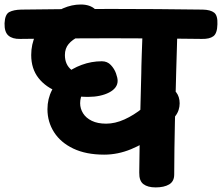

<svg xmlns="http://www.w3.org/2000/svg" viewBox="-92 -807 976 844"><path d="M365.9 -127.2Q286.3 -127.2 230.4 -153.8Q174.6 -180.4 145.6 -225.9Q116.6 -271.4 116.6 -327Q116.6 -372.6 136.6 -411.2Q156.6 -449.8 190.5 -478Q224.4 -506.2 267.2 -521.9Q310 -537.7 355.6 -537.7Q379.7 -537.7 395.2 -521.2Q410.7 -504.7 417.9 -484.5Q425.1 -464.3 425.1 -451.7Q425.1 -435.6 415.4 -422.6Q405.7 -409.7 387.7 -400.4Q369.8 -391.1 346.3 -386.1Q322.8 -381.1 296 -381.1Q222.7 -381.1 166.2 -401.9Q109.8 -422.7 77.5 -463.7Q45.2 -504.7 45.2 -565.2Q45.2 -612.2 64.1 -652.7Q83 -693.1 114.7 -723.2Q146.4 -753.3 185 -770.3Q223.6 -787.2 262.9 -787.2Q303.8 -787.2 326.5 -766Q349.2 -744.8 349.2 -718.4Q349.2 -703 340.5 -686.3Q331.8 -669.6 313.6 -665Q281.2 -658.4 253.8 -645.8Q226.3 -633.2 209.8 -613.7Q193.3 -594.1 193.3 -565.2Q193.3 -522.7 222.4 -499.5Q251.4 -476.3 291.7 -476.3Q309.4 -476.3 329.5 -478.6Q349.6 -480.8 364.1 -486.2Q334.1 -469.8 310.7 -448.2Q287.2 -426.7 273.8 -403.1Q260.3 -379.4 260.3 -353.2Q260.3 -329.6 273.2 -308.9Q286.1 -288.2 311.7 -275.8Q337.2 -263.4 374.6 -263.4Q413.8 -263.4 455.1 -282Q496.3 -300.6 535.4 -332.2Q574.4 -363.9 604.3 -402.9Q613.2 -414 623.6 -417.7Q634 -421.3 643.3 -421.3Q666.7 -421.3 682.2 -401.7Q697.7 -382 697.7 -352.6Q697.7 -337.9 693.1 -323.6Q688.6 -309.2 677.9 -295.6Q643.4 -252.8 592.8 -214Q542.2 -175.2 484.1 -151.2Q425.9 -127.2 365.9 -127.2ZM592.2 16.8Q557.4 16.8 538.4 2.4Q519.3 -11.9 520.1 -48.7Q521.7 -191.8 524.5 -304.1Q527.3 -416.3 529.1 -485.9Q529.1 -495.8 529.6 -517.2Q530.1 -538.6 531.1 -566.4Q532.1 -594.3 533.1 -622.1Q534.1 -649.9 534.8 -671.8Q535.6 -693.7 535.8 -702.6Q536.8 -730.4 557.1 -744.5Q577.4 -758.6 610.7 -758.6Q652.6 -758.6 671 -743.5Q689.4 -728.4 688.4 -697Q686.8 -646 685.6 -596Q684.3 -546 682.6 -494.6Q679.2 -381.2 676.8 -268.2Q674.3 -155.1 673.8 -40Q673.8 -9.6 651.6 3.6Q629.3 16.8 592.2 16.8ZM-3.4 -635.9Q-37.2 -635.1 -55.1 -650.7Q-73 -666.3 -72 -704.7Q-70.2 -744 -51.2 -754Q-32.1 -764 0.9 -764.8Q198.7 -767.8 400.3 -767.7Q601.9 -767.6 799.4 -764.8Q833.4 -764 849.4 -751.4Q865.4 -738.9 863.7 -700.3Q862.9 -660.4 846 -647.8Q829.1 -635.1 795.1 -635.9Q597.6 -638.7 395.9 -638.8Q194.3 -638.9 -3.4 -635.9Z"/></svg>

Font: Playpen Sans Deva
Style: Regular
Weight: 400
Designer: Pooja Saxena, Gunjan Panchal, Laura Meseguer, Veronika Burian, José Scaglione
Foundry: TypeTogether
Version: Version 2.000